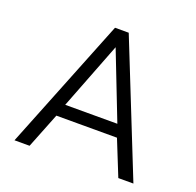

<svg xmlns="http://www.w3.org/2000/svg" viewBox="-123 -829 977 958"><g transform="rotate(20 365.5 -349.5)"><path d="M49.8 0 329.1 -699.2H401.9L681.2 0H601.1L525.9 -187H204.1L129.9 0ZM227.1 -252.9H503.9L365.2 -608.9Z"/></g></svg>

Font: Prompt Light
Style: Regular
Weight: 300
Designer: Katatrad Team
Foundry: CadsonDemak
Version: Version 1.000;PS 001.000;hotconv 1.0.88;makeotf.lib2.5.64775